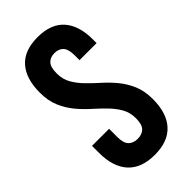

<svg xmlns="http://www.w3.org/2000/svg" viewBox="-227 -764 827 827"><g transform="rotate(-45 187.0 -350.0)"><path d="M26 -532Q26 -617 66.5 -662.5Q107 -708 188 -708Q269 -708 309.5 -662.5Q350 -617 350 -532V-510H246V-539Q246 -577 231.5 -592.5Q217 -608 191 -608Q165 -608 150.5 -592.5Q136 -577 136 -539Q136 -503 152 -475.5Q168 -448 192 -423.5Q216 -399 243.5 -374.5Q271 -350 295 -321Q319 -292 335 -255Q351 -218 351 -168Q351 -83 309.5 -37.5Q268 8 187 8Q106 8 64.5 -37.5Q23 -83 23 -168V-211H127V-161Q127 -123 142.5 -108Q158 -93 184 -93Q210 -93 225.5 -108Q241 -123 241 -161Q241 -197 225 -224.5Q209 -252 185 -276.5Q161 -301 133.5 -325.5Q106 -350 82 -379Q58 -408 42 -445Q26 -482 26 -532Z"/></g></svg>

Font: BebasNeueW03-Regular
Style: Regular
Weight: 400
Designer: Ryoichi Tsunekawa
Foundry: Ryoichi Tsunekawa
Version: Version 1.30